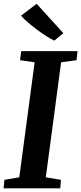

<svg xmlns="http://www.w3.org/2000/svg" viewBox="-24 -1020 440 1040"><path d="M-4.5 0 0 -46 80.5 -59.5 163.5 -682.5 84.5 -694 91 -743H396L390.5 -694L307 -682.5L224 -59.5L306 -46L302.5 0ZM270.5 -800Q253.5 -807.5 228.2 -823.5Q203 -839.5 176.5 -859.2Q150 -879 126.8 -899Q103.5 -919 90 -935L174.5 -999.5L319 -840.5Z"/></svg>

Font: Merriweather 20pt
Style: Bold Italic
Weight: 700
Italic angle: -7.8°
Version: Version 2.101